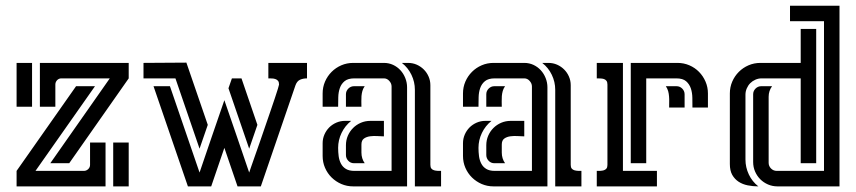

<svg xmlns="http://www.w3.org/2000/svg" viewBox="-20 -664 3050 684"><path d="M438.5 -384.8 226.6 -82.5H159.2L371.1 -384.8H198.7Q189.5 -384.8 183.3 -378.2Q177.2 -371.6 177.2 -362.8V-283.7H122.1V-439.9H438.5ZM318.4 -356.9 106.4 -55.2H278.8Q287.6 -55.2 294.2 -61.5Q300.8 -67.9 300.8 -76.7V-156.2H356V0H39.1V-55.2L251 -356.9ZM94.2 -439.9V-283.7H39.1V-439.9ZM383.3 0V-156.2H438.5V0Z M826.2 0 779.3 -137.2 732.4 0H649.4L526.9 -356.9H585.4L690.9 -49.3Q712.9 -114.3 734.9 -178.2Q756.8 -242.2 779.3 -307.1Q801.8 -242.2 823.7 -178.2Q845.7 -114.3 867.7 -49.3Q869.6 -54.7 875 -70.6Q880.4 -86.4 888.4 -108.9Q896.5 -131.3 905.8 -158.4Q915 -185.5 924.6 -213.1Q934.1 -240.7 943.1 -266.8Q952.1 -293 959 -313.7Q965.8 -334.5 970 -347.7Q974.1 -360.8 974.1 -362.8Q974.1 -371.6 970.5 -376Q966.8 -380.4 961.2 -382.3Q955.6 -384.3 949 -384.5Q942.4 -384.8 936 -384.8V-439.9H1073.7V-384.8Q1059.6 -384.8 1048.8 -379.9Q1038.1 -375 1032.7 -360.4L909.2 0ZM720.2 -219.2 690.9 -134.3 605 -384.8H491.2V-439.9Q529.3 -439.9 567.6 -440.4Q606 -440.9 644 -440.9ZM840.3 -384.8 897 -219.2 867.7 -134.3 793.9 -349.6 806.2 -384.8Z M1375 -55.2V-356Q1375 -366.7 1366.9 -375.7Q1358.9 -384.8 1347.7 -384.8H1242.7Q1219.7 -384.8 1207.8 -375Q1195.8 -365.2 1190.7 -350.3Q1185.5 -335.4 1185.1 -317.6Q1184.6 -299.8 1184.6 -283.7H1129.4V-331.1Q1129.4 -353.5 1137.9 -373.3Q1146.5 -393.1 1161.4 -408Q1176.3 -422.9 1196 -431.4Q1215.8 -439.9 1238.3 -439.9H1347.7Q1365.2 -439.9 1380.4 -432.9Q1395.5 -425.8 1406.5 -413.8Q1417.5 -401.9 1423.8 -386Q1430.2 -370.1 1430.2 -353V0H1238.3Q1215.8 0 1196 -8.5Q1176.3 -17.1 1161.4 -31.7Q1146.5 -46.4 1137.9 -66.2Q1129.4 -85.9 1129.4 -108.4V-153.8Q1129.4 -169.9 1135.7 -184.6Q1142.1 -199.2 1152.8 -210Q1163.6 -220.7 1178.2 -227.1Q1192.9 -233.4 1209 -233.4H1231Q1209 -215.8 1196.8 -190.4Q1184.6 -165 1184.6 -137.2Q1184.6 -122.1 1186.5 -107.4Q1188.5 -92.8 1194.6 -81.1Q1200.7 -69.3 1212.2 -62.3Q1223.6 -55.2 1242.7 -55.2ZM1458 -344.2Q1458 -372.1 1445.8 -397.5Q1433.6 -422.9 1411.6 -439.9H1433.6Q1450.2 -439.9 1464.6 -433.6Q1479 -427.2 1489.7 -416.5Q1500.5 -405.8 1506.8 -391.4Q1513.2 -377 1513.2 -360.4V-76.7Q1513.2 -67.9 1516.8 -63.5Q1520.5 -59.1 1526.4 -57.4Q1532.2 -55.7 1538.8 -55.4Q1545.4 -55.2 1551.3 -55.2V0H1458ZM1347.7 -233.4V-178.2Q1338.9 -178.2 1325.2 -179.2Q1311.5 -180.2 1298.6 -178.5Q1285.6 -176.8 1276.6 -170.4Q1267.6 -164.1 1267.6 -148.9V-120.6Q1267.6 -99.1 1279.3 -82.5H1241.2Q1229 -82.5 1220.7 -91.3Q1212.4 -100.1 1212.4 -111.8V-146.5Q1212.4 -164.6 1219.2 -180.4Q1226.1 -196.3 1237.8 -208Q1249.5 -219.7 1265.4 -226.6Q1281.2 -233.4 1299.3 -233.4ZM1279.3 -356.9Q1273.4 -348.6 1271 -339.8Q1268.6 -331.1 1267.8 -321.8Q1267.1 -312.5 1267.3 -303Q1267.6 -293.5 1267.6 -283.7H1212.4V-328.1Q1212.4 -339.8 1220.9 -348.4Q1229.5 -356.9 1241.2 -356.9Z M1875 -55.2V-356Q1875 -366.7 1866.9 -375.7Q1858.9 -384.8 1847.7 -384.8H1742.7Q1719.7 -384.8 1707.8 -375Q1695.8 -365.2 1690.7 -350.3Q1685.5 -335.4 1685.1 -317.6Q1684.6 -299.8 1684.6 -283.7H1629.4V-331.1Q1629.4 -353.5 1637.9 -373.3Q1646.5 -393.1 1661.4 -408Q1676.3 -422.9 1696 -431.4Q1715.8 -439.9 1738.3 -439.9H1847.7Q1865.2 -439.9 1880.4 -432.9Q1895.5 -425.8 1906.5 -413.8Q1917.5 -401.9 1923.8 -386Q1930.2 -370.1 1930.2 -353V0H1738.3Q1715.8 0 1696 -8.5Q1676.3 -17.1 1661.4 -31.7Q1646.5 -46.4 1637.9 -66.2Q1629.4 -85.9 1629.4 -108.4V-153.8Q1629.4 -169.9 1635.7 -184.6Q1642.1 -199.2 1652.8 -210Q1663.6 -220.7 1678.2 -227.1Q1692.9 -233.4 1709 -233.4H1731Q1709 -215.8 1696.8 -190.4Q1684.6 -165 1684.6 -137.2Q1684.6 -122.1 1686.5 -107.4Q1688.5 -92.8 1694.6 -81.1Q1700.7 -69.3 1712.2 -62.3Q1723.6 -55.2 1742.7 -55.2ZM1958 -344.2Q1958 -372.1 1945.8 -397.5Q1933.6 -422.9 1911.6 -439.9H1933.6Q1950.2 -439.9 1964.6 -433.6Q1979 -427.2 1989.7 -416.5Q2000.5 -405.8 2006.8 -391.4Q2013.2 -377 2013.2 -360.4V-76.7Q2013.2 -67.9 2016.8 -63.5Q2020.5 -59.1 2026.4 -57.4Q2032.2 -55.7 2038.8 -55.4Q2045.4 -55.2 2051.3 -55.2V0H1958ZM1847.7 -233.4V-178.2Q1838.9 -178.2 1825.2 -179.2Q1811.5 -180.2 1798.6 -178.5Q1785.6 -176.8 1776.6 -170.4Q1767.6 -164.1 1767.6 -148.9V-120.6Q1767.6 -99.1 1779.3 -82.5H1741.2Q1729 -82.5 1720.7 -91.3Q1712.4 -100.1 1712.4 -111.8V-146.5Q1712.4 -164.6 1719.2 -180.4Q1726.1 -196.3 1737.8 -208Q1749.5 -219.7 1765.4 -226.6Q1781.2 -233.4 1799.3 -233.4ZM1779.3 -356.9Q1773.4 -348.6 1771 -339.8Q1768.6 -331.1 1767.8 -321.8Q1767.1 -312.5 1767.3 -303Q1767.6 -293.5 1767.6 -283.7H1712.4V-328.1Q1712.4 -339.8 1720.9 -348.4Q1729.5 -356.9 1741.2 -356.9Z M2282.2 -384.8V-82.5H2227.1V-439.9H2393.6Q2416 -439.9 2435.8 -431.4Q2455.6 -422.9 2470.2 -408Q2484.9 -393.1 2493.4 -373.3Q2502 -353.5 2502 -331.1V-280.8H2446.8Q2446.8 -296.9 2446.5 -315.2Q2446.3 -333.5 2441.2 -348.9Q2436 -364.3 2424.3 -374.5Q2412.6 -384.8 2389.2 -384.8ZM2106 -439.9H2199.2V-55.2H2320.3V0H2106V-55.2Q2111.8 -55.2 2118.7 -55.4Q2125.5 -55.7 2131.1 -57.4Q2136.7 -59.1 2140.4 -63.5Q2144 -67.9 2144 -76.7V-362.8Q2144 -371.6 2140.4 -376.2Q2136.7 -380.9 2131.1 -382.6Q2125.5 -384.3 2118.9 -384.5Q2112.3 -384.8 2106 -384.8ZM2363.8 -280.8Q2363.8 -291 2364 -300.8Q2364.3 -310.5 2363.5 -320.3Q2362.8 -330.1 2360.4 -339.1Q2357.9 -348.1 2352.1 -356.9H2390.1Q2401.9 -356.9 2410.4 -348.4Q2418.9 -339.8 2418.9 -328.1V-280.8Z M2970.7 -643.6V0H2750Q2731.9 0 2716.1 -6.8Q2700.2 -13.7 2688.5 -25.4Q2676.8 -37.1 2669.9 -53Q2663.1 -68.8 2663.1 -86.9V-328.1Q2663.1 -339.8 2671.6 -348.4Q2680.2 -356.9 2691.9 -356.9H2730.5Q2718.3 -340.3 2718.3 -319.3V-84Q2718.3 -72.3 2726.8 -63.7Q2735.4 -55.2 2747.1 -55.2H2915.5V-588.4H2794.4V-643.6ZM2832.5 -384.8H2693.4Q2681.6 -384.8 2671.1 -380.1Q2660.6 -375.5 2652.8 -367.7Q2645 -359.9 2640.4 -349.1Q2635.7 -338.4 2635.7 -326.7V-95.7Q2635.7 -67.9 2647.7 -42.5Q2659.7 -17.1 2681.6 0Q2662.1 0 2643.8 -3.7Q2625.5 -7.3 2611.3 -16.6Q2597.2 -25.9 2588.6 -41Q2580.1 -56.2 2580.1 -79.6V-331.1Q2580.1 -353.5 2588.6 -373.3Q2597.2 -393.1 2612.1 -408Q2627 -422.9 2646.7 -431.4Q2666.5 -439.9 2689 -439.9H2832.5V-561H2887.7V-82.5H2832.5Z"/></svg>

Font: Isar CAT
Style: Regular
Weight: 400
Designer: Digitized by Peter Wiegel
Foundry: CAT-Fonts, Peter Wiegel
Version: Version 1.000; ttfautohint (v1.3)